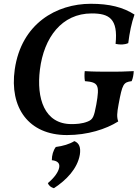

<svg xmlns="http://www.w3.org/2000/svg" viewBox="-20 -705 731 1015"><path d="M460 -685C279 -685 93 -581 58 -338C29 -136 131 9 334 9C443 9 540 -22 605 -63C597 -86 598 -106 607 -154C627 -261 632 -270 676 -276C683 -292 686 -309 687 -329C634 -326 603 -326 559 -326C517 -326 474 -326 428 -329C426 -312 426 -292 429 -276C499 -270 508 -258 489 -152C477 -87 471 -74 445 -63C414 -50 380 -49 358 -49C214 -49 172 -186 191 -337C212 -506 306 -634 465 -634C556 -634 605 -607 591 -473C615 -468 637 -468 658 -477C665 -533 675 -583 691 -628C630 -667 559 -685 460 -685ZM265 290C331 247 389 187 402 113C408 75 399 51 373 41C347 57 313 67 275 72C261 91 254 116 254 142C284 145 297 158 293 180C289 204 267 235 233 263C238 277 249 285 265 290Z"/></svg>

Font: Vollkorn Semibold
Style: Italic
Weight: 600
Italic angle: -11°
Designer: Friedrich Althausen
Foundry: Friedrich Althausen
Version: Version 4.015;PS 004.015;hotconv 1.0.88;makeotf.lib2.5.64775